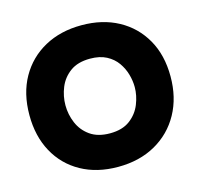

<svg xmlns="http://www.w3.org/2000/svg" viewBox="-105 -830 991 951"><g transform="rotate(-15 390.5 -354.5)"><path d="M387 8Q279 8 198 -37Q117 -82 72.5 -163.5Q28 -245 28 -353Q28 -464 74 -545.5Q120 -627 202 -672Q284 -717 392 -717Q499 -717 580 -673Q661 -629 707 -548.5Q753 -468 753 -358Q753 -250 707.5 -167.5Q662 -85 579.5 -38.5Q497 8 387 8ZM391 -163Q455 -163 494 -192.5Q533 -222 550.5 -266Q568 -310 568 -353Q568 -385 558.5 -418.5Q549 -452 528.5 -481Q508 -510 474 -528Q440 -546 390 -546Q327 -546 288 -517.5Q249 -489 231 -445Q213 -401 213 -354Q213 -307 231.5 -263Q250 -219 289.5 -191Q329 -163 391 -163Z"/></g></svg>

Font: Onest Black
Style: Regular
Weight: 900
Designer: Dmitri Voloshin, Andrey Kudryavtsev
Foundry: Dmitri Voloshin, Andrey Kudryavtsev
Version: Version 1.000;gftools[0.9.33]